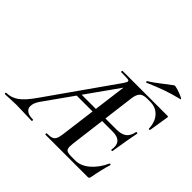

<svg xmlns="http://www.w3.org/2000/svg" viewBox="-247 -998 1204 1204"><g transform="rotate(45 355.0 -395.5)"><path d="M-56 -12Q-15 -12 22 -37.5Q59 -63 108 -134L419 -576Q432 -596 432 -602Q432 -610 418.5 -611.5Q405 -613 362 -613Q358 -613 358 -619Q358 -625 362 -625H759Q764 -625 765.5 -623Q767 -621 766 -616L745 -485Q744 -482 738.5 -483Q733 -484 734 -486Q732 -543 701.5 -577Q671 -611 619 -611H594Q558 -611 542.5 -595.5Q527 -580 522 -543L464 -85Q462 -61 462 -55Q462 -33 473 -25.5Q484 -18 517 -18H549Q597 -18 641 -55.5Q685 -93 714 -156Q715 -159 720.5 -157.5Q726 -156 725 -154Q707 -96 692 -15Q690 -6 687 -3Q684 0 676 0H303Q299 0 299 -6Q299 -12 303 -12Q331 -12 345.5 -17.5Q360 -23 367 -37Q374 -51 378 -81L447 -613L473 -602L133 -123Q108 -88 108 -60Q108 -37 126 -24.5Q144 -12 179 -12Q183 -12 182.5 -6Q182 0 179 0Q163 0 117 -2Q65 -4 40 -4Q17 -4 -13 -2Q-39 0 -56 0Q-61 0 -61 -6Q-61 -12 -56 -12ZM282 -338H467L469 -312H263ZM661 -227Q663 -243 663 -249Q663 -312 587 -312H438L442 -338H594Q638 -338 661 -355.5Q684 -373 692 -413Q692 -416 698 -416Q700 -416 702.5 -414.5Q705 -413 704 -411Q701 -390 688 -325Q686 -313 681 -281Q679 -271 677 -257Q675 -243 672 -226Q671 -222 665.5 -222.5Q660 -223 661 -227ZM519 -678Q515 -678 514 -682.5Q513 -687 516 -689Q548 -708 604 -752Q650 -787 654 -790Q659 -794 685.5 -786Q712 -778 732.5 -768Q753 -758 743 -756Q681 -741 629.5 -722.5Q578 -704 521 -679Z"/></g></svg>

Font: Cormorant Infant SemiBold
Style: Italic
Weight: 600
Italic angle: -10°
Designer: Christian Thalmann (Catharsis Fonts)
Foundry: Catharsis Fonts
Version: Version 4.000